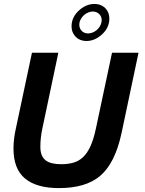

<svg xmlns="http://www.w3.org/2000/svg" viewBox="-20 -945 738 980"><path d="M280.8 15.1Q167 15.1 107.9 -33.7Q48.8 -82.5 48.8 -187Q48.8 -237.3 62 -293.9L143.1 -675.8H277.8L196.8 -292Q186 -243.7 186 -194.8Q186 -147 213.9 -126Q238.8 -106.9 293 -106.9Q327.1 -106.9 354.7 -114.7Q382.3 -122.6 404.1 -143.1Q425.8 -163.6 441.9 -199Q458 -234.4 469.7 -290L551.8 -675.8H687L601.1 -269Q567.9 -111.3 490.2 -46.4Q417 15.1 280.8 15.1ZM421.9 -735.8Q382.8 -735.8 360.8 -763.7Q345.2 -783.2 345.2 -810.5Q345.2 -860.8 389.2 -897Q423.3 -924.8 461.9 -924.8Q500.5 -924.8 522.9 -897Q538.1 -877.4 538.1 -850.1Q538.1 -799.8 494.1 -763.7Q460 -735.8 421.9 -735.8ZM429.7 -774.4Q440.9 -774.4 452.1 -778.8Q475.6 -788.1 488.8 -809.1Q499 -825.7 499 -842.3Q499 -858.4 489.7 -869.6Q476.1 -886.2 453.6 -886.2Q442.4 -886.2 431.6 -881.8Q408.2 -872.6 395 -851.6Q384.8 -835.4 384.8 -819.8Q384.8 -802.7 394 -791Q406.7 -774.4 429.7 -774.4Z"/></svg>

Font: Cadman
Style: Bold Italic
Weight: 700
Italic angle: -12°
Designer: Paul James MIller
Foundry: High-Logic / Made with FontCreator
Version: Version 2.114;March 28, 2021;FontCreator 13.0.0.2683 64-bit